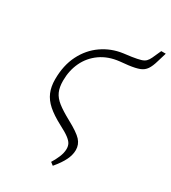

<svg xmlns="http://www.w3.org/2000/svg" viewBox="-188 -677 859 964"><g transform="rotate(30 242.0 -194.5)"><path d="M205 -5Q154 -32 124 -58.5Q94 -85 80.5 -117Q67 -149 67 -191Q67 -272 97.5 -332.5Q128 -393 180.5 -429.5Q233 -466 298 -475L344 -481Q376 -486 393 -491Q410 -496 419 -505Q428 -514 435 -529L458 -580H484L468 -527Q459 -495 446.5 -476.5Q434 -458 412 -449.5Q390 -441 351 -436L303 -431Q240 -424 195.5 -392.5Q151 -361 128 -312.5Q105 -264 105 -205Q105 -167 116.5 -141.5Q128 -116 155.5 -94.5Q183 -73 231 -47Q292 -14 313.5 9.5Q335 33 335 65Q335 93 320.5 123Q306 153 274 191L257 178Q270 158 281 132Q292 106 292 83Q292 67 285.5 54.5Q279 42 260.5 28Q242 14 205 -5Z"/></g></svg>

Font: Source Serif Pro Light
Style: Italic
Weight: 300
Italic angle: -12°
Designer: Frank Grießhammer
Foundry: Adobe Systems Incorporated
Version: Version 3.001;hotconv 1.0.111;makeotfexe 2.5.65597